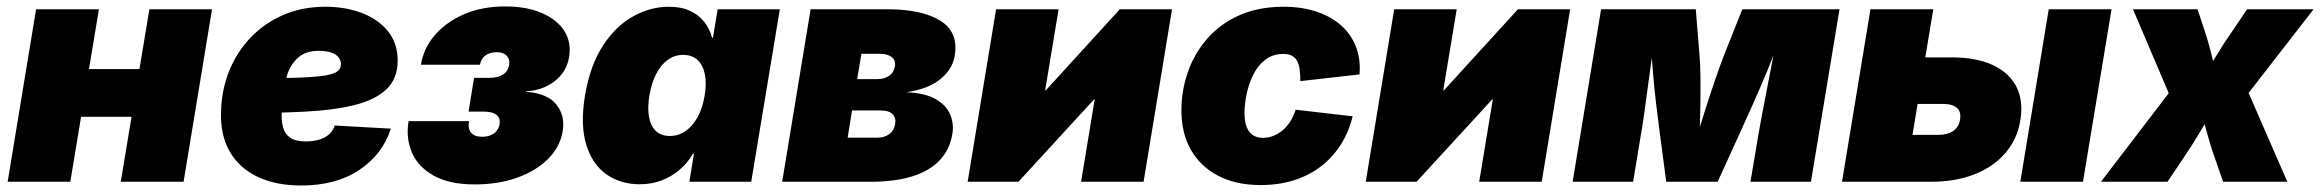

<svg xmlns="http://www.w3.org/2000/svg" viewBox="-20 -568 7250 600"><path d="M473.6 -352.1 449.2 -203.1H175.8L200.2 -352.1ZM289.1 -539.1 199.7 0H3.9L92.8 -539.1ZM642.6 -539.1 553.7 0H357.4L446.8 -539.1Z M920.9 11.7Q841.8 11.7 784.2 -15.9Q726.6 -43.5 697 -95.9Q667.5 -148.4 670.9 -222.7Q672.9 -289.1 696.8 -347.7Q720.7 -406.2 763.4 -450.9Q806.2 -495.6 865.2 -521.2Q924.3 -546.9 997.1 -546.9Q1059.1 -546.9 1110.4 -527.6Q1161.6 -508.3 1192.1 -470.7Q1222.7 -433.1 1222.7 -378.9Q1222.7 -322.3 1187.7 -289.1Q1152.8 -255.9 1087.6 -239.7Q1022.5 -223.6 931.4 -219Q840.3 -214.4 727.5 -214.4L745.6 -323.2Q842.8 -323.2 902.1 -325Q961.4 -326.7 992.4 -331.5Q1023.4 -336.4 1034.4 -345Q1045.4 -353.5 1045.4 -366.2Q1045.4 -386.7 1027.6 -397.9Q1009.8 -409.2 976.6 -409.2Q936 -409.2 912.6 -388.7Q889.2 -368.2 878.4 -336.9Q867.7 -305.7 864.3 -273.4Q860.8 -241.2 860.4 -217.8Q858.9 -190.9 864.5 -170.2Q870.1 -149.4 887 -137.7Q903.8 -126 936.5 -126Q971.2 -126 994.9 -138.9Q1018.6 -151.9 1025.9 -175.8L1201.2 -166Q1176.3 -86.4 1103.5 -37.4Q1030.8 11.7 920.9 11.7Z M1463.9 8.3Q1383.8 8.3 1335 -19.3Q1286.1 -46.9 1267.1 -91.8Q1248 -136.7 1256.8 -189.5H1445.8Q1441.4 -166 1452.1 -153.3Q1462.9 -140.6 1486.3 -140.6Q1501.5 -140.6 1513.2 -145.5Q1524.9 -150.4 1532 -159.2Q1539.1 -168 1541 -178.7Q1544.4 -199.2 1531.5 -209.2Q1518.6 -219.2 1492.7 -219.2H1444.3L1461.4 -324.7H1509.8Q1535.6 -324.7 1551.8 -335Q1567.9 -345.2 1571.3 -365.7Q1573.7 -382.8 1563.5 -393.8Q1553.2 -404.8 1532.2 -404.8Q1510.3 -404.8 1496.6 -394.5Q1482.9 -384.3 1480 -365.7H1295.4Q1303.7 -417.5 1339.1 -458.5Q1374.5 -499.5 1430.7 -523.7Q1486.8 -547.9 1558.6 -547.9Q1625 -547.9 1672.6 -527.6Q1720.2 -507.3 1743.2 -471.9Q1766.1 -436.5 1758.3 -389.2Q1750.5 -342.8 1712.9 -314Q1675.3 -285.2 1624 -282.7V-281.2Q1690.4 -276.4 1718.5 -241.5Q1746.6 -206.5 1738.3 -157.7Q1730.5 -109.4 1693.1 -71.8Q1655.8 -34.2 1596.7 -12.9Q1537.6 8.3 1463.9 8.3Z M1979 7.8Q1918.9 7.8 1875 -23.2Q1831.1 -54.2 1812 -116Q1793 -177.7 1808.1 -269.5Q1824.2 -364.3 1864.5 -425.8Q1904.8 -487.3 1959 -517.1Q2013.2 -546.9 2069.8 -546.9Q2108.9 -546.9 2136.2 -534.2Q2163.6 -521.5 2180.9 -499.5Q2198.2 -477.5 2205.1 -450.2H2208L2222.7 -539.1H2417L2327.6 0H2134.3L2148.4 -86.9H2145Q2128.9 -59.1 2104.2 -37.8Q2079.6 -16.6 2048.1 -4.4Q2016.6 7.8 1979 7.8ZM2073.2 -143.1Q2100.6 -143.1 2122.8 -158.7Q2145 -174.3 2160.4 -202.6Q2175.8 -231 2182.1 -269.5Q2188.5 -309.1 2182.4 -337.4Q2176.3 -365.7 2159.2 -381.1Q2142.1 -396.5 2114.7 -396.5Q2088.4 -396.5 2066.9 -381.1Q2045.4 -365.7 2030.8 -337.4Q2016.1 -309.1 2009.3 -269.5Q2002.9 -230.5 2008.3 -201.9Q2013.7 -173.3 2030 -158.2Q2046.4 -143.1 2073.2 -143.1Z M2424.3 0 2513.2 -539.1H2751.5Q2861.3 -539.1 2918.7 -503.2Q2976.1 -467.3 2963.4 -393.1Q2957 -352.1 2918.7 -320.8Q2880.4 -289.6 2812 -279.8Q2871.6 -277.3 2904.8 -257.8Q2938 -238.3 2949.7 -209.2Q2961.4 -180.2 2956.1 -149.4Q2948.2 -100.6 2916.5 -67.1Q2884.8 -33.7 2830.6 -16.8Q2776.4 0 2699.7 0ZM2628.9 -137.7H2719.7Q2743.7 -137.7 2758.8 -148.7Q2773.9 -159.7 2777.3 -179.7Q2780.8 -199.7 2769.3 -211.2Q2757.8 -222.7 2733.9 -222.7H2642.6ZM2658.7 -320.8H2721.2Q2744.1 -320.8 2758.8 -331.3Q2773.4 -341.8 2776.4 -359.9Q2779.8 -378.9 2766.8 -389.4Q2753.9 -399.9 2728.5 -399.9H2671.9Z M3553.7 0H3358.4L3400.9 -257.3H3398.9L3162.6 0H3003.9L3092.8 -539.1H3288.1L3246.1 -285.6H3248L3479.5 -539.1H3642.6Z M3919.4 10.3Q3842.3 10.3 3786.6 -18.8Q3731 -47.9 3701.4 -100.1Q3671.9 -152.3 3671.9 -222.7Q3671.9 -284.7 3692.1 -342.8Q3712.4 -400.9 3752.4 -447Q3792.5 -493.2 3852.3 -520Q3912.1 -546.9 3991.7 -546.9Q4047.9 -546.9 4093 -532Q4138.2 -517.1 4169.9 -489.5Q4201.7 -461.9 4217 -422.9Q4232.4 -383.8 4228.5 -335.4L4043.5 -314.5Q4043.5 -334.5 4041.5 -350.1Q4039.6 -365.7 4033.7 -377Q4027.8 -388.2 4017.3 -393.8Q4006.8 -399.4 3990.7 -399.4Q3957.5 -399.4 3934.3 -381.6Q3911.1 -363.8 3896.7 -335Q3882.3 -306.2 3875.7 -274.2Q3869.1 -242.2 3869.1 -214.4Q3869.1 -189.5 3875.5 -172.1Q3881.8 -154.8 3894.8 -146Q3907.7 -137.2 3926.8 -137.2Q3943.4 -137.2 3959 -143.3Q3974.6 -149.4 3988 -160.6Q4001.5 -171.9 4012 -188.2Q4022.5 -204.6 4028.8 -225.1L4207 -204.6Q4194.8 -154.8 4169.7 -115.5Q4144.5 -76.2 4107.7 -47.9Q4070.8 -19.5 4023.4 -4.6Q3976.1 10.3 3919.4 10.3Z M4797.9 0H4602.5L4645 -257.3H4643.1L4406.7 0H4248L4336.9 -539.1H4532.2L4490.2 -285.6H4492.2L4723.6 -539.1H4886.7Z M4894.5 0 4983.4 -539.1H5279.3L5291 -394.5Q5293.5 -368.2 5293.9 -327.1Q5294.4 -286.1 5293.7 -239.5Q5293 -192.9 5291.5 -149.2Q5290 -105.5 5288.1 -73.2H5263.2Q5271.5 -105 5284.9 -148.7Q5298.3 -192.4 5313.5 -239.3Q5328.6 -286.1 5342.8 -327.1Q5356.9 -368.2 5367.2 -394.5L5424.8 -539.1H5728.5L5639.2 0H5450.2L5475.6 -150.9Q5479.5 -174.3 5486.6 -211.4Q5493.7 -248.5 5502.2 -292.2Q5510.7 -335.9 5519 -379.6Q5527.3 -423.3 5533.2 -460H5545.9Q5527.3 -405.8 5502.9 -347.2Q5478.5 -288.6 5455.3 -236.8Q5432.1 -185.1 5416.5 -150.9L5347.7 0H5187L5167 -150.9Q5162.1 -187.5 5155.8 -240Q5149.4 -292.5 5144.8 -350.3Q5140.1 -408.2 5139.6 -460H5152.8Q5147 -423.3 5140.9 -379.6Q5134.8 -335.9 5128.9 -292.2Q5123 -248.5 5117.9 -211.4Q5112.8 -174.3 5108.4 -150.9L5083.5 0Z M5913.6 -388.7H6078.1Q6155.3 -388.7 6206.8 -365Q6258.3 -341.3 6281 -297.4Q6303.7 -253.4 6293.5 -192.4Q6284.2 -133.3 6246.8 -89.8Q6209.5 -46.4 6150.1 -23.2Q6090.8 0 6013.7 0H5736.3L5825.2 -539.1H6021.5L5956.5 -146.5H6036.6Q6065.9 -146.5 6083.7 -158.7Q6101.6 -170.9 6105 -193.8Q6109.4 -217.8 6095.7 -230.5Q6082 -243.2 6052.2 -243.2H5889.2ZM6293.5 0 6382.3 -539.1H6578.6L6489.3 0Z M6545.4 0 6808.6 -343.8 6785.6 -210.4 6645.5 -539.1H6847.2L6868.7 -474.6Q6882.3 -433.6 6892.6 -390.6Q6902.8 -347.7 6913.6 -306.6H6853Q6877.9 -347.2 6903.8 -390.4Q6929.7 -433.6 6958.5 -474.6L7002.4 -539.1H7210L6955.1 -210.9L6978 -343.8L7127.9 0H6927.2L6900.4 -77.1Q6885.7 -118.7 6874.3 -162.1Q6862.8 -205.6 6850.6 -246.1H6908.7Q6884.3 -205.6 6858.9 -162.1Q6833.5 -118.7 6805.2 -77.1L6753.4 0Z"/></svg>

Font: Inter 18pt Black
Style: Italic
Weight: 900
Italic angle: -9.3988°
Designer: Rasmus Andersson
Foundry: rsms
Version: Version 4.001;git-66647c0bb